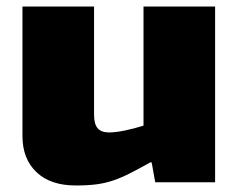

<svg xmlns="http://www.w3.org/2000/svg" viewBox="-20 -560 734 590"><path d="M213 10Q135 10 92 -31Q49 -72 49 -142V-540H269V-208Q269 -179 280 -166Q291 -153 315 -153Q335 -153 364 -159Q393 -165 421 -174V-540H641V0H457L446 -61H442Q406 -41 379.5 -27.5Q353 -14 328 -5.5Q303 3 276 6.5Q249 10 213 10Z"/></svg>

Font: Plata Sans Black
Style: Regular
Weight: 900
Designer: Pablo Impallari, Andres Torresi, & Cristiano Sobral
Foundry: Pablo Impallari, Andres Torresi, & Cristiano Sobral
Version: Version 1.00;December 28, 2019;FontCreator 12.0.0.2547 64-bi